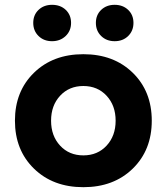

<svg xmlns="http://www.w3.org/2000/svg" viewBox="-20 -757 692 797"><path d="M610 -256Q610 -134 531 -57Q452 20 326 20Q200 20 121 -57Q42 -134 42 -256Q42 -378 121 -455Q200 -532 326 -532Q452 -532 531 -455Q610 -378 610 -256ZM460 -256Q460 -319 422.5 -359.5Q385 -400 326 -400Q267 -400 229.5 -359.5Q192 -319 192 -256Q192 -193 229.5 -152.5Q267 -112 326 -112Q385 -112 422.5 -152.5Q460 -193 460 -256ZM196 -586Q162 -586 140 -607.5Q118 -629 118 -662Q118 -695 140 -716Q162 -737 196 -737Q231 -737 253 -716Q275 -695 275 -662Q275 -629 252.5 -607.5Q230 -586 196 -586ZM456 -586Q422 -586 400 -607.5Q378 -629 378 -662Q378 -695 400 -716Q422 -737 456 -737Q490 -737 512 -716Q534 -695 534 -662Q534 -629 512 -607.5Q490 -586 456 -586Z"/></svg>

Font: Metropolitano
Style: Bold
Weight: 700
Designer: Fonts by Alex Slobzheninov & Chris M. Simpson / Changes by Cristiano Sobral
Foundry: Fonts by Alex Slobzheninov & Chris M. Simpson / Changes by Cristiano Sobral
Version: Version 1.00;August 30, 2020;FontCreator 13.0.0.2681 64-bit